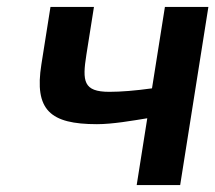

<svg xmlns="http://www.w3.org/2000/svg" viewBox="-20 -532 619 552"><path d="M258.7 -175C303.9 -175 360.7 -185.1 403.4 -192L373 0H498L579.1 -512H454.1L417 -278C368.6 -271.3 327.8 -268 294.4 -268C219.5 -268 216.3 -298.4 228.4 -375L250.1 -512H125.1L99 -347C78.1 -215.5 124.2 -175 258.7 -175Z"/></svg>

Font: Fog Sans
Style: It
Weight: 700
Foundry: Intel Corporation
Version: Version 1.00